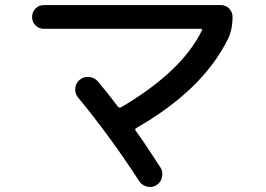

<svg xmlns="http://www.w3.org/2000/svg" viewBox="-20 -725 1040 751"><path d="M151.4 -612.3Q132.8 -612.3 119.1 -625.5Q105.5 -638.7 105.5 -659.2Q105.5 -677.7 118.7 -691.4Q131.8 -705.1 151.4 -705.1H843.8Q863.3 -705.1 876.5 -691.4Q889.6 -677.7 889.6 -659.2Q889.6 -608.4 871.1 -571.3Q772.5 -373 513.7 -224.6Q505.9 -220.7 510.7 -213.9Q546.9 -164.1 607.4 -70.3Q618.2 -53.7 613.8 -32.7Q609.4 -11.7 592.3 -1Q575.2 9.8 555.2 4.9Q535.2 0 524.4 -16.6Q411.1 -191.4 285.2 -343.8Q272.5 -359.4 274.4 -379.9Q276.4 -400.4 292 -413.1Q307.6 -425.8 328.6 -423.8Q349.6 -421.9 363.3 -406.2Q414.1 -344.7 441.4 -307.6Q446.3 -301.8 454.1 -305.7Q691.4 -445.3 769.5 -605.5Q773.4 -612.3 764.6 -612.3Z"/></svg>

Font: Rounded Mgen+ 2p medium
Style: Regular
Weight: 500
Designer: [Source Han Sans]
Ryoko NISHIZUKA  (kana & ideographs); Paul D. Hunt (Latin, Greek & Cyrillic); Wenlong ZHANG  (bopomofo
Version: Version 1.059.20150602